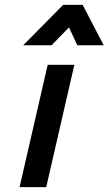

<svg xmlns="http://www.w3.org/2000/svg" viewBox="-20 -765 444 785"><path d="M238 -745H318L404 -580H296L262 -653L191 -580H75ZM175 -500H284L169 0H60Z"/></svg>

Font: Cairo SemiBold
Style: Italic
Weight: 600
Italic angle: -13°
Designer: Mohamed Gaber, Accademia di Belle Arti di Urbino and others
Foundry: Kief Type Foundry, Accademia di Belle Arti di Urbino and others
Version: Version 3.011